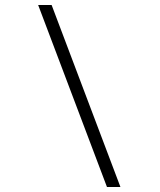

<svg xmlns="http://www.w3.org/2000/svg" viewBox="-20 -750 640 770"><path d="M409 0 133 -730H187L463 0Z"/></svg>

Font: Tiny Thin
Style: Regular
Weight: 100
Monospace: yes
Designer: Philipp Nurullin, Konstantin Bulenkov
Foundry: JetBrains
Version: Version 2.251; ttfautohint (v1.8.4.7-5d5b)